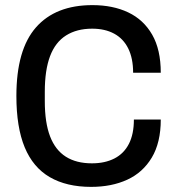

<svg xmlns="http://www.w3.org/2000/svg" viewBox="-20 -718 688 750"><path d="M336 12Q240 12 174.5 -26Q109 -64 76.5 -142.5Q44 -221 44 -343Q44 -524 120.5 -611Q197 -698 341 -698Q421 -698 481 -669.5Q541 -641 574.5 -582.5Q608 -524 608 -434H500Q500 -490 481 -528.5Q462 -567 426 -586.5Q390 -606 340 -606Q280 -606 238 -579.5Q196 -553 175.5 -498.5Q155 -444 155 -360V-323Q155 -239 175.5 -185.5Q196 -132 237 -106Q278 -80 339 -80Q390 -80 427 -99Q464 -118 483.5 -156Q503 -194 503 -251H608Q608 -161 573 -102.5Q538 -44 477 -16Q416 12 336 12Z"/></svg>

Font: Archivo SemiCondensed Medium
Style: Regular
Weight: 500
Width: 4
Designer: Hector Gatti
Foundry: Omnibus-Type
Version: Version 2.001